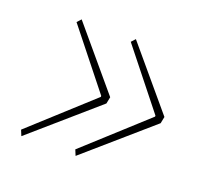

<svg xmlns="http://www.w3.org/2000/svg" viewBox="-76 -569 572 539"><g transform="rotate(20 210.5 -299.0)"><path d="M29 -133 208 -296V-299L72 -470L83 -482L233 -304L229 -284L36 -116ZM191 -133 370 -296V-299L234 -470L245 -482L395 -304L391 -284L198 -116Z"/></g></svg>

Font: IBM Plex Sans Cond Thin
Style: Italic
Weight: 100
Width: 3
Italic angle: -11°
Designer: Mike Abbink, Paul van der Laan, Pieter van Rosmalen
Foundry: Bold Monday
Version: Version 1.3